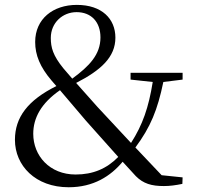

<svg xmlns="http://www.w3.org/2000/svg" viewBox="-20 -687 818 797"><path d="M397 -531.6C397 -460.6 351 -412.7 279.9 -360.6L242.9 -403.6C199.9 -456.5 190.9 -489.6 190.9 -529.6C190.9 -592.6 239.9 -636.6 297.9 -636.6C359 -636.6 397 -595.6 397 -531.6ZM337 -185.6 470.9 -35.6C422.9 13.4 365.9 37.4 293.9 37.4C185.9 37.4 118 -40.6 118 -131.6C118 -197.6 151 -258.6 229 -312.6ZM544 44.3C575 75.3 609 85.4 660.1 85.3C685.1 85.3 708 82.2 737 76.3L738 49.3L651 40.3L542 -74.7C605 -159.7 634 -230.7 658 -346.7L738 -356.6V-384.7H522V-356.6L614 -346.7C597 -240.6 572 -168.7 523.9 -93.7L385 -242.7L296 -342.7C399 -395.7 459 -449.7 459 -530.7C459 -608.7 403 -666.7 299 -666.7C200 -666.7 126 -608.7 126 -512.7C126 -458.7 146 -408.7 194.9 -351.7L214 -329.7C95 -270.6 42 -199.6 42 -106.6C42 0.3 127 90.3 265 90.3C368.1 90.3 439.1 44.3 489.1 -15.6Z"/></svg>

Font: YuFanDanQingSong
Style: Regular
Weight: 100
Foundry: 余繁
Version: Version 1.0